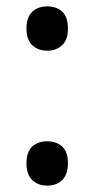

<svg xmlns="http://www.w3.org/2000/svg" viewBox="-20 -570 296 602"><path d="M63 -480Q63 -516 81 -533Q99 -550 128 -550Q157 -550 175 -533.5Q193 -517 193 -480Q193 -445 174.5 -428Q156 -411 128 -411Q100 -411 81.5 -428Q63 -445 63 -480ZM63 -58Q63 -94 81 -110.5Q99 -127 128 -127Q157 -127 175 -110.5Q193 -94 193 -58Q193 -23 175 -5.5Q157 12 128 12Q99 12 81 -5.5Q63 -23 63 -58Z"/></svg>

Font: Noto Sans Georgian SemiCondensed Medium
Style: Regular
Weight: 500
Width: 4
Designer: Monotype Design Team, Akaki Razmadze
Foundry: Google LLC
Version: Version 2.005; ttfautohint (v1.8.4.7-5d5b)